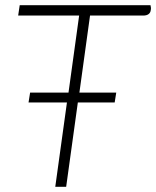

<svg xmlns="http://www.w3.org/2000/svg" viewBox="-20 -720 602 740"><path d="M561 -681Q560 -671 552.5 -665.5Q545 -660 532 -660H327L286 -363H428L422 -325H280L235 0H193L238 -325H90L96 -363H244L285 -660H50L56 -700H560Q563 -689 561 -681Z"/></svg>

Font: Krub ExtraLight
Style: Italic
Weight: 275
Italic angle: -8°
Designer: Ekaluck Peanpanawate
Foundry: Cadson Demak Co.,Ltd.
Version: Version 1.000; ttfautohint (v1.6)